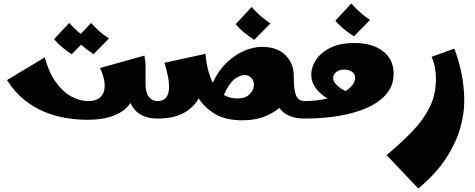

<svg xmlns="http://www.w3.org/2000/svg" viewBox="-20 -678 2715 1098"><path d="M481 7Q421 7 358.5 -3Q296 -13 235 -38Q174 -63 119 -107Q64 -151 20 -220L236 -350Q259 -264 299 -208.5Q339 -153 387.5 -126.5Q436 -100 484 -100Q526 -100 548 -117Q570 -134 576 -162Q582 -190 575 -223Q568 -256 552 -289L806 -360Q813 -320 812.5 -284.5Q812 -249 812 -202Q812 -149 831 -124.5Q850 -100 880 -100L900 -50L880 0Q767 0 726 -89Q697 -44 634.5 -18.5Q572 7 481 7ZM390 -368Q362 -386 335.5 -408Q309 -430 289 -454L376 -547Q392 -529 408 -513.5Q424 -498 442 -484L501 -547Q524 -521 548 -499.5Q572 -478 603 -458L515 -368Q497 -380 478.5 -394Q460 -408 444 -423Z M880 0V-100Q914 -100 929.5 -119.5Q945 -139 946.5 -170.5Q948 -202 940.5 -241Q933 -280 920 -319L1155 -370Q1160 -315 1171 -274.5Q1182 -234 1197 -205Q1227 -272 1274.5 -318Q1322 -364 1375.5 -387Q1429 -410 1478 -410Q1564 -410 1612 -363Q1660 -316 1660 -241Q1660 -239 1660 -239Q1660 -182 1667 -152Q1674 -122 1688 -111Q1702 -100 1720 -100L1740 -50L1720 0Q1622 0 1577 -61Q1493 10 1367 10Q1275 10 1215.5 -23Q1156 -56 1116 -115Q1084 -59 1026 -29.5Q968 0 880 0ZM1380 -249Q1351 -249 1320 -224.5Q1289 -200 1260 -135Q1278 -124 1297.5 -119.5Q1317 -115 1336 -115Q1385 -115 1408.5 -140Q1432 -165 1432 -193Q1432 -219 1416 -234Q1400 -249 1380 -249ZM1434 -450Q1405 -469 1376.5 -492Q1348 -515 1328 -540L1419 -638Q1444 -610 1469 -588Q1494 -566 1526 -544Z M1720 0V-100Q1757 -100 1790 -104Q1823 -108 1853 -115Q1812 -139 1786 -173.5Q1760 -208 1760 -251Q1760 -294 1787 -335.5Q1814 -377 1868.5 -404.5Q1923 -432 2007 -432Q2108 -432 2169.5 -386Q2231 -340 2231 -255Q2231 -192 2192.5 -144Q2154 -96 2084.5 -64Q2015 -32 1922 -16Q1829 0 1720 0ZM1885 -231Q1885 -214 1903.5 -194Q1922 -174 1956 -157Q2011 -193 2011 -233Q2011 -255 1993 -267.5Q1975 -280 1948 -280Q1918 -280 1901.5 -265Q1885 -250 1885 -231ZM2004 -470Q1975 -489 1946.5 -512Q1918 -535 1898 -560L1989 -658Q2014 -630 2039 -608Q2064 -586 2096 -564Z M2372 400 2191 209Q2278 136 2341 70Q2404 4 2438.5 -67.5Q2473 -139 2473 -227Q2473 -259 2467.5 -290.5Q2462 -322 2448 -353L2578 -400Q2604 -333 2619.5 -256.5Q2635 -180 2635 -99Q2635 -25 2610.5 59Q2586 143 2529 230Q2472 317 2372 400Z"/></svg>

Font: Marhey ExtraBold
Style: Regular
Weight: 800
Designer: Nur Syamsi & Bustanul Arifin
Foundry: Namelatype
Version: Version 1.000; ttfautohint (v1.8.4.7-5d5b)